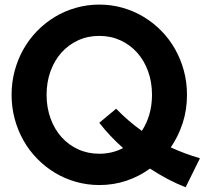

<svg xmlns="http://www.w3.org/2000/svg" viewBox="-20 -783 891 828"><path d="M408.2 15Q355.9 15 307.3 1.1Q258.6 -12.7 216.8 -38Q175 -63.2 140.5 -98.4Q105.9 -133.6 81.4 -177Q56.8 -220.5 43.4 -270.2Q30 -320 30 -374.1Q30 -428.2 43.4 -478Q56.8 -527.7 81.4 -571.1Q105.9 -614.5 140.5 -649.8Q175 -685 216.8 -710.2Q258.6 -735.5 307.3 -749.3Q355.9 -763.2 408.2 -763.2Q460.9 -763.2 509.3 -749.3Q557.7 -735.5 599.5 -710.2Q641.4 -685 675.9 -649.8Q710.5 -614.5 735 -571.1Q759.5 -527.7 773 -478Q786.4 -428.2 786.4 -374.1Q786.4 -310 768 -252.7Q749.5 -195.5 716.4 -147.3Q774.5 -120.5 842.3 -100.5L780.5 24.5Q741.8 9.5 703.2 -10.9Q664.5 -31.4 626.8 -55.9Q580.5 -22.3 525.2 -3.6Q470 15 408.2 15ZM480.9 -314.1Q506.4 -287.7 533.9 -263.9Q561.4 -240 591.8 -218.6Q612.7 -250.5 624.1 -289.5Q635.5 -328.6 635.5 -374.1Q635.5 -429.5 618.4 -476.1Q601.4 -522.7 571.1 -556.4Q540.9 -590 499.3 -609.1Q457.7 -628.2 408.2 -628.2Q358.6 -628.2 317 -609.1Q275.5 -590 245.2 -556.4Q215 -522.7 198 -476.1Q180.9 -429.5 180.9 -374.1Q180.9 -319.1 198 -272.3Q215 -225.5 245.2 -191.8Q275.5 -158.2 317 -139.1Q358.6 -120 408.2 -120Q464.1 -120 510.9 -144.5Q451.8 -196.8 408.2 -253.6Z"/></svg>

Font: Spartan
Style: Bold
Weight: 700
Designer: Matt Bailey, Mirko Velimirovic
Foundry: Matt Bailey
Version: Version 1.005